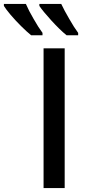

<svg xmlns="http://www.w3.org/2000/svg" viewBox="-79 -961 453 981"><path d="M122.1 -940.9V-930.7C143.6 -897.9 217.3 -815.4 261.2 -780.8H320.3V-793C306.2 -812 291 -835.9 274.9 -864.3C258.3 -892.6 244.6 -918 233.9 -940.9ZM-59.1 -940.9V-930.7C-52.2 -919.4 -40.5 -903.8 -24.4 -884.8C-8.3 -865.7 9.8 -846.7 28.8 -827.6C47.9 -808.6 64.9 -793 80.1 -780.8H138.2V-793C124 -812 108.9 -835.9 92.8 -864.3C76.2 -892.6 63 -918 53.2 -940.9ZM251.5 -713.9H143.6V0H251.5Z"/></svg>

Font: Noto Reveo Sans
Style: Regular
Weight: 500
Designer: Monotype Design Team
Foundry: Monotype Imaging Inc.
Version: Version 2.007